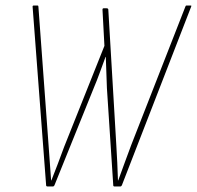

<svg xmlns="http://www.w3.org/2000/svg" viewBox="-20 -675 713 695"><path d="M153 0Q147 0 147 -4L98 -651Q98 -655 102 -655H116Q119 -655 119 -651L156 -147Q158 -116 160.5 -84.5Q163 -53 165 -22H166Q178 -53 189.5 -82.5Q201 -112 212 -143L358 -509L351 -640Q351 -645 355 -645H366Q371 -645 372 -641L401 -150Q403 -118 404.5 -86Q406 -54 407 -22H408Q420 -55 431.5 -86.5Q443 -118 455 -150L651 -651Q652 -655 655 -655H670Q672 -655 672.5 -654.5Q673 -654 672 -651L421 -4Q419 0 415 0H395Q390 0 390 -4L367 -356Q366 -384 365 -412.5Q364 -441 363 -469H362Q352 -442 341.5 -413Q331 -384 320 -358L177 -4Q175 0 171 0Z"/></svg>

Font: Sofia Sans Condensed Thin
Style: Italic
Weight: 250
Italic angle: -9°
Version: Version 4.100